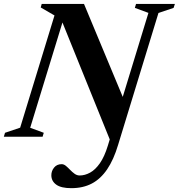

<svg xmlns="http://www.w3.org/2000/svg" viewBox="-48 -695 910 976"><path d="M587 -176 520.5 40 257 -611.5 281.5 -620 105.5 -45.5 174.5 -20 168.5 0H-28.5L-22.5 -20L54.5 -46L229 -616.5L159 -657L164 -675H379ZM552.5 41Q530 116.5 496.8 165.5Q463.5 214.5 418.8 238Q374 261.5 314.5 261.5Q262.5 261.5 237.8 243.5Q213 225.5 213 196Q213 174 227 156.8Q241 139.5 265.5 139.5Q276.5 139.5 287 148.2Q297.5 157 308.2 168.2Q319 179.5 331 188.2Q343 197 357 197Q383.5 197 410 182.5Q436.5 168 459.8 134.8Q483 101.5 500 46L706.5 -629.5L637.5 -655L643.5 -675H841L834.5 -655L757.5 -629Z"/></svg>

Font: Newsreader 24pt
Style: Bold Italic
Weight: 700
Italic angle: -17°
Designer: Hugues Gentile
Foundry: Production Type
Version: Version 1.003